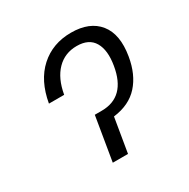

<svg xmlns="http://www.w3.org/2000/svg" viewBox="-131 -674 784 795"><g transform="rotate(-30 261.5 -276.5)"><path d="M81.3 -344.1Q98.7 -444.2 158.7 -498.6Q218.8 -552.9 306.8 -552.9Q395.6 -552.9 438.4 -499.6Q481.2 -446.4 464.8 -348.4Q451.7 -269.2 408.4 -221.1Q365.1 -172.9 288 -163.4L260.7 0H187.9L222.7 -209.2H255.7Q370 -209.2 392.4 -345.2Q404.1 -414.1 381 -453.7Q358 -493.3 299.7 -493.3Q242.5 -493.3 204.5 -454.4Q166.5 -415.5 154.1 -344.1Z"/></g></svg>

Font: Karasuma Gothic
Style: Light Italic
Weight: 300
Italic angle: 9.39998°
Designer: Rasmus Andersson / Ryoko Nishizuka
Foundry: rsms
Version: Version 1.00